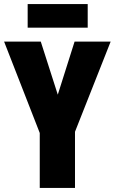

<svg xmlns="http://www.w3.org/2000/svg" viewBox="-20 -917 560 937"><path d="M115 -897V-782H408V-897ZM179 -714H0L174 -268V0H346V-274L520 -714H344L262 -455Z"/></svg>

Font: Noto Sans Display Condensed Black
Style: Regular
Weight: 900
Width: 3
Designer: Monotype Design team
Foundry: Monotype Imaging Inc.
Version: 1.000